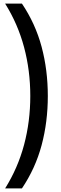

<svg xmlns="http://www.w3.org/2000/svg" viewBox="-20 -828 337 1068"><path d="M8.5 220Q79.5 106.5 114 -23Q148.5 -152.5 148.5 -294Q148.5 -435.5 114 -565Q79.5 -694.5 8.5 -808H102Q177 -696.5 211.5 -567.5Q246 -438.5 246 -294Q246 -149.5 211.5 -20.5Q177 108.5 102 220Z"/></svg>

Font: Encode Sans Condensed Medium
Style: Regular
Weight: 500
Width: 3
Designer: Multiple Designers
Foundry: Impallari Type
Version: Version 3.000; ttfautohint (v1.8.3) -l 8 -r 50 -G 200 -x 14 